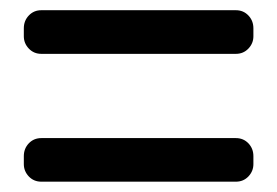

<svg xmlns="http://www.w3.org/2000/svg" viewBox="-20 -559 540 374"><path d="M473.6 -239.3Q473.6 -225.6 463.9 -215.3Q454.1 -205.1 439.5 -205.1H60.5Q45.9 -205.1 36.1 -215.3Q26.4 -225.6 26.4 -239.3V-254.9Q26.4 -269.5 36.1 -279.8Q45.9 -290 60.5 -290H439.5Q454.1 -290 463.9 -279.8Q473.6 -269.5 473.6 -254.9ZM473.6 -488.3Q473.6 -474.6 463.9 -464.4Q454.1 -454.1 439.5 -454.1H60.5Q45.9 -454.1 36.1 -464.4Q26.4 -474.6 26.4 -488.3V-503.9Q26.4 -518.6 36.1 -528.8Q45.9 -539.1 60.5 -539.1H439.5Q454.1 -539.1 463.9 -528.8Q473.6 -518.6 473.6 -503.9Z"/></svg>

Font: Gen Jyuu Gothic L Monospace Medium
Style: Regular
Weight: 500
Designer: [Source Han Sans]
Ryoko NISHIZUKA  (kana & ideographs); Paul D. Hunt (Latin, Greek & Cyrillic); Wenlong ZHANG  (bopomofo
Version: Version 1.002.20150607